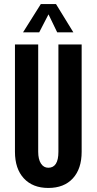

<svg xmlns="http://www.w3.org/2000/svg" viewBox="-20 -920 478 950"><path d="M384 -169Q384 -85 340.5 -37.5Q297 10 219 10Q142 10 98 -37.5Q54 -85 54 -169V-700H169V-169Q169 -132 182.5 -111Q196 -90 219 -90Q269 -90 269 -169V-700H384ZM257 -900 343 -760H263L220 -849L174 -760H94L182 -900Z"/></svg>

Font: Gully ECD Medium
Style: Regular
Weight: 500
Width: 2
Designer: jaikishan Patel
Foundry: MagicType
Version: Version 1.000;Glyphs 3.2 (3242)